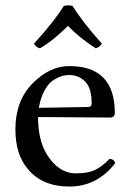

<svg xmlns="http://www.w3.org/2000/svg" viewBox="-20 -682 487 712"><path d="M249 -660.2Q286.1 -600.1 357.9 -520Q348.1 -505.9 335 -502.9Q276.9 -540 231.9 -585.9Q175.8 -529.8 127.9 -502.9Q114.7 -505.9 106 -520Q182.1 -604 216.8 -660.2Q234.9 -664.1 249 -660.2ZM124 -282.2 305.2 -285.2Q320.3 -285.2 319.8 -298.8Q319.8 -356 295.4 -379.9Q271 -403.8 236.8 -403.8Q223.6 -403.8 210.9 -400.4Q198.2 -397 179.7 -386Q161.1 -375 146 -348.1Q130.9 -321.3 124 -282.2ZM386.2 -92.8Q403.3 -91.8 407.2 -77.1Q340.3 9.8 236.8 9.8Q137.7 9.8 84 -54.2Q37.1 -108.4 37.1 -202.1Q37.1 -308.1 100.6 -372.6Q164.1 -437 236.8 -437Q405.8 -437 405.8 -263.2Q405.8 -246.1 387.2 -246.1L121.1 -248Q121.1 -164.1 152.8 -110.8Q196.8 -39.1 262.2 -39.1Q304.2 -39.1 330.8 -51Q357.4 -63 386.2 -92.8Z"/></svg>

Font: Linux Libertine
Style: Regular
Weight: 400
Designer: Philipp H. Poll
Foundry: Philipp H. Poll
Version: Version 5.3.0 ; ttfautohint (v0.9)